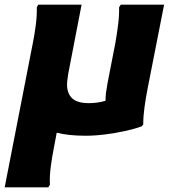

<svg xmlns="http://www.w3.org/2000/svg" viewBox="-45 -567 739 819"><path d="M-25 232 95 -383Q102 -417 107.5 -459Q113 -501 112 -536L118 -547H303L246 -252Q244 -238 242.5 -226.5Q241 -215 241 -206Q241 -169 262.5 -148Q284 -127 335 -127Q352 -127 370 -129.5Q388 -132 405 -137Q405 -155 407.5 -174Q410 -193 414 -214L447 -383Q453 -417 458.5 -459Q464 -501 463 -536L470 -547H655L584 -186Q577 -150 571.5 -110.5Q566 -71 566 -36L559 -28Q529 -17 488 -8Q447 1 403 6.5Q359 12 319 12Q247 12 197 -1L184 68Q177 102 171.5 144Q166 186 168 221L161 232Z"/></svg>

Font: Kufam
Style: Bold Italic
Weight: 700
Italic angle: -11°
Designer: Artur Schmal
Foundry: Original Type
Version: Version 1.301; ttfautohint (v1.8.3)